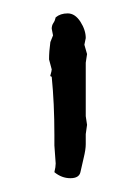

<svg xmlns="http://www.w3.org/2000/svg" viewBox="-20 -752 201 281"><path d="M105.5 -582 107.4 -569.3 105.5 -555.7V-541Q105.5 -533.2 102.5 -521Q99.6 -508.8 97.7 -500Q95.7 -491.2 83 -491.2Q70.3 -491.2 59.6 -500Q61.5 -507.8 61.5 -512.7L59.6 -539.1V-554.7Q59.6 -600.6 55.7 -639.6L53.7 -640.6V-641.6Q55.7 -648.4 55.7 -650.4L51.8 -665Q51.8 -676.8 53.7 -690.4L57.6 -700.2L55.7 -710Q55.7 -714.8 58.1 -718.3Q60.5 -721.7 61.5 -726.6Q68.4 -732.4 79.1 -732.4Q89.8 -732.4 97.7 -720.2Q105.5 -708 105.5 -696.3L103.5 -686.5L107.4 -672.9L105.5 -660.2Z"/></svg>

Font: Mountains of Christmas
Style: Regular
Weight: 400
Designer: Crystal Kluge
Foundry: Font Diner, Inc DBA Tart Workshop
Version: Version 1.003